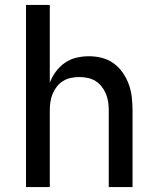

<svg xmlns="http://www.w3.org/2000/svg" viewBox="-20 -755 640 775"><path d="M85 0V-735H181V-421Q190 -445 205.5 -466Q221 -487 242 -501.5Q263 -516 288 -522Q313 -528 339 -528Q365 -528 391 -521.5Q417 -515 438.5 -499.5Q460 -484 475.5 -461.5Q491 -439 500 -414Q509 -389 512 -362.5Q515 -336 515 -310V0H419V-310Q419 -327 416.5 -344Q414 -361 407.5 -376.5Q401 -392 390.5 -405.5Q380 -419 365.5 -428Q351 -437 334 -440.5Q317 -444 300 -444Q283 -444 266 -440.5Q249 -437 234.5 -428Q220 -419 209.5 -405.5Q199 -392 192.5 -376.5Q186 -361 183.5 -344Q181 -327 181 -310V0Z"/></svg>

Font: Iosevka Medium Extended
Style: Regular
Weight: 500
Width: 7
Monospace: yes
Designer: Belleve Invis
Foundry: Belleve Invis
Version: Version 32.5.0; ttfautohint (v1.8.4)